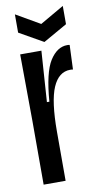

<svg xmlns="http://www.w3.org/2000/svg" viewBox="-81 -727 398 766"><g transform="rotate(-10 118.0 -344.5)"><path d="M32 0V-259L30 -528H116L102 -322H112Q121 -439 150.5 -485.5Q180 -532 221 -532Q228 -532 231 -531L227 -432Q223 -433 216 -433Q169 -433 145 -377.5Q121 -322 121 -198V0ZM37 -689 134 -633 231 -689V-615L134 -560L37 -615Z"/></g></svg>

Font: Bricolage Grotesque 48pt Condensed
Style: Regular
Weight: 400
Width: 3
Designer: Mathieu Triay
Foundry: Atelier Triay
Version: Version 1.000; ttfautohint (v1.8.4.7-5d5b);gftools[0.9.32]